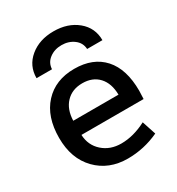

<svg xmlns="http://www.w3.org/2000/svg" viewBox="-182 -872 922 998"><g transform="rotate(-30 279.5 -372.5)"><path d="M145.5 -216.8Q148.4 -153.3 192.9 -113.8Q237.3 -74.2 303.7 -74.2Q377 -74.2 454.1 -114.3L481.4 -31.2Q391.6 10.7 293.9 10.7Q180.7 10.7 108.9 -63Q37.1 -136.7 37.1 -260.7Q37.1 -387.7 104 -460.4Q170.9 -533.2 284.2 -533.2Q396.5 -533.2 458.5 -464.4Q520.5 -395.5 520.5 -265.6Q520.5 -251 518.6 -216.8ZM145.5 -301.8H417Q416 -370.1 380.4 -408.7Q344.7 -447.3 283.2 -447.3Q221.7 -447.3 184.6 -408.2Q147.5 -369.1 145.5 -301.8ZM486.3 -588.9H394.5Q392.6 -627 361.8 -649.9Q331.1 -672.9 288.6 -672.9Q246.1 -672.9 215.8 -649.9Q185.5 -627 183.6 -588.9H90.8Q90.8 -663.1 147 -709.5Q203.1 -755.9 288.6 -755.9Q374 -755.9 430.2 -709.5Q486.3 -663.1 486.3 -588.9Z"/></g></svg>

Font: Gen Shin Gothic Medium
Style: Regular
Weight: 500
Designer: [Source Han Sans]
Ryoko NISHIZUKA  (kana & ideographs); Paul D. Hunt (Latin, Greek & Cyrillic); Wenlong ZHANG  (bopomofo
Version: Version 1.002.20150607